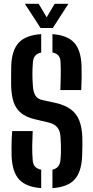

<svg xmlns="http://www.w3.org/2000/svg" viewBox="-20 -988 494 1016"><path d="M198 7.5Q118 1.5 81.5 -38Q45 -77.5 41.5 -161Q41 -183.5 41 -205.5Q41 -227.5 41.8 -249.8Q42.5 -272 44.5 -294.5H153Q151 -254.5 150.5 -216.2Q150 -178 153 -142Q154 -119.5 165 -107Q176 -94.5 198 -90ZM257.5 7.5V-90Q278 -95 288 -107.5Q298 -120 300 -142Q302 -161.5 302.5 -182.5Q303 -203.5 302.2 -224.5Q301.5 -245.5 300 -264.5Q298.5 -295.5 283 -314Q267.5 -332.5 238.5 -339.5L164.5 -357Q118 -368 91 -390.2Q64 -412.5 52.2 -447.8Q40.5 -483 39 -533Q38.5 -560 38.8 -586.5Q39 -613 39.5 -640Q42.5 -723 79.5 -762.5Q116.5 -802 198 -807.5V-710Q177 -705.5 166.5 -693.2Q156 -681 154 -658.5Q151.5 -626.5 151.5 -595.8Q151.5 -565 154 -533Q156 -501.5 167 -483Q178 -464.5 204.5 -458.5L271.5 -444Q323 -432.5 354 -409.8Q385 -387 399.2 -351Q413.5 -315 415.5 -264.5Q416 -248.5 416 -230.5Q416 -212.5 415.5 -194.8Q415 -177 414.5 -161Q411 -77.5 374.5 -37.8Q338 2 257.5 7.5ZM299.5 -511.5Q301 -551.5 301.5 -587.5Q302 -623.5 300.5 -658.5Q300 -681 289.5 -693.5Q279 -706 257.5 -710.5V-807.5Q336.5 -801.5 372.5 -762.2Q408.5 -723 411.5 -639.5Q412.5 -613 412 -579Q411.5 -545 410 -511.5ZM194.5 -840 111.5 -968H184.5L227 -896.5L269.5 -968H342L259.5 -840Z"/></svg>

Font: Big Shoulders Stencil Text Thin
Style: Bold
Weight: 700
Version: Version 2.001